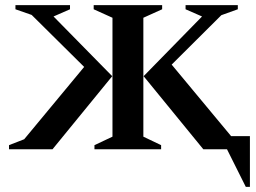

<svg xmlns="http://www.w3.org/2000/svg" viewBox="-20 -580 994 746"><path d="M416 -284 184 0H15V-16L74 -39L307 -320L103 -522L40 -544V-560H252V-544L188 -516ZM538 -284 765 -516 701 -544V-560H904V-544L840 -521L647 -329L878 -51H951V146H935L862 0H770ZM347 0V-16L417 -49V-511L344 -544V-560H610V-544L537 -511V-49L606 -16V0Z"/></svg>

Font: Spectral SC SemiBold
Style: Regular
Weight: 600
Designer: Jean-Baptiste Levee
Foundry: Production Type
Version: Version 2.001